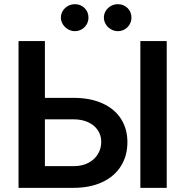

<svg xmlns="http://www.w3.org/2000/svg" viewBox="-20 -905 907 925"><path d="M593.8 -219.7Q593.8 -154.8 562.7 -105Q531.7 -55.2 472.9 -27.6Q414.1 0 334 0H69.3V-707H196.3V-433.6H334Q414.6 -433.6 473.1 -407.2Q531.7 -380.9 562.7 -332.8Q593.8 -284.7 593.8 -219.7ZM334 -104.5Q375.5 -104.5 405.8 -120.4Q436 -136.2 451.9 -163.1Q467.8 -189.9 467.8 -221.7Q467.8 -252 451.9 -276.6Q436 -301.3 405.8 -315.7Q375.5 -330.1 334 -330.1H196.3V-104.5ZM783.2 0H656.2V-707H783.2ZM273.4 -820.3Q273.4 -837.9 282.7 -852.8Q292 -867.7 307.4 -876.2Q322.8 -884.8 340.8 -884.8Q368.7 -884.8 387.5 -866.2Q406.2 -847.7 406.2 -820.3Q406.2 -802.7 397.7 -787.8Q389.2 -772.9 374 -763.9Q358.9 -754.9 340.8 -754.9Q323.2 -754.9 307.6 -763.9Q292 -772.9 282.7 -788.1Q273.4 -803.2 273.4 -820.3ZM480.5 -820.3Q480.5 -837.9 489.7 -852.8Q499 -867.7 514.4 -876.2Q529.8 -884.8 547.9 -884.8Q575.7 -884.8 594.5 -866.2Q613.3 -847.7 613.3 -820.3Q613.3 -802.7 604.7 -787.8Q596.2 -772.9 581.1 -763.9Q565.9 -754.9 547.9 -754.9Q530.3 -754.9 514.6 -763.9Q499 -772.9 489.7 -788.1Q480.5 -803.2 480.5 -820.3Z"/></svg>

Font: Pretendard Std SemiBold
Style: Regular
Weight: 600
Designer: Base glyphs from Inter by Rasmus Andersson; Hangeul glyphs from Noto Sans CJK(Source Han Sans) by Jang Soo-young and Kan
Foundry: Kil Hyung-jin
Version: Version 1.309